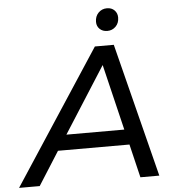

<svg xmlns="http://www.w3.org/2000/svg" viewBox="-113 -947 904 1001"><g transform="rotate(-5 339.0 -446.5)"><path d="M-54 0 404 -700H503L680 0H581L539 -175H165L54 0ZM216 -255H519L436 -600ZM476 -775Q452 -775 436.5 -789.5Q421 -804 421 -827Q421 -856 439 -874.5Q457 -893 484 -893Q508 -893 523 -878Q538 -863 538 -840Q538 -811 520 -793Q502 -775 476 -775Z"/></g></svg>

Font: Montserrat Medium
Style: Italic
Weight: 500
Italic angle: -11.3°
Designer: Julieta Ulanovsky
Foundry: Julieta Ulanovsky
Version: Version 9.000; ttfautohint (v1.8.4.7-5d5b)